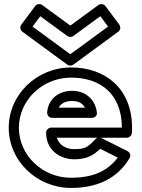

<svg xmlns="http://www.w3.org/2000/svg" viewBox="-20 -885 697 945"><path d="M178.2 -805.2 311.2 -707.8C320.2 -701.3 332.8 -702 340.8 -707.8L473.8 -805.2L511.9 -754.2L326 -618L140.1 -754.2ZM187.8 -860.2C178 -867.3 161.5 -866.4 153 -855L85 -764C76.6 -752.7 79.3 -736.8 90.2 -728.8L311.2 -566.8C319.3 -560.9 331.8 -560.3 340.8 -566.8L561.8 -728.8C573.1 -737.1 575.1 -753.1 567 -764L499 -855C491.8 -864.6 475.8 -868.6 464.2 -860.2L326 -759ZM461 -207C456.7 -205.7 452.7 -203.3 449.7 -200.1C409.3 -156.8 395.3 -151 343 -151C311.1 -151 271.3 -166.9 260.1 -207ZM475 -207H604C615.2 -207 626.6 -215.6 628.7 -227.9C630.3 -237.9 630 -248.7 630 -256C630 -450.2 497.1 -553 330 -553C162 -553 23 -420.6 23 -256C23 -92.3 162 40 330 40C449.4 40 554 -0.1 617.5 -106.2C626.2 -120.8 618.6 -135.7 607.2 -141.4L479.2 -205.4C478.3 -205.8 476.4 -206.6 475 -207ZM580 -257H232C216.9 -257 207 -242.7 207 -232C207 -134.4 290.6 -101 343 -101C398.1 -101 433.6 -113.7 473.2 -152.5L559.5 -109.3C506.8 -38.5 429 -10 330 -10C188 -10 73 -121.7 73 -256C73 -391.4 188 -503 330 -503C474.9 -503 579.1 -422.1 580 -257ZM237 -305H432C441.8 -305 460.1 -310.8 456.7 -333.7C447 -399.5 397.9 -438 335 -438C262.6 -438 215.9 -391.7 212.1 -331.6C211.2 -318.7 220.5 -305 237 -305ZM269 -355C278.6 -373.3 298.2 -388 335 -388C366.4 -388 386.4 -376.5 398.2 -355Z"/></svg>

Font: Hussar Ekologiczny
Style: Regular
Weight: 400
Foundry: Cannot Into Space Fonts
Version: Version 0.97